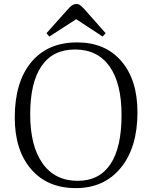

<svg xmlns="http://www.w3.org/2000/svg" viewBox="-20 -944 774 978"><path d="M231 -757.8 216.8 -774.9 332 -903.8Q350.6 -923.8 369.1 -923.8Q379.4 -923.8 387 -918.5Q394.5 -913.1 409.2 -897.9L518.1 -774.9L502.9 -757.8L368.2 -846.2ZM366.2 14.2Q221.2 14.2 138.2 -82.5Q55.2 -179.2 55.2 -345.2Q55.2 -525.9 138.9 -627Q222.7 -728 373 -728Q516.1 -728 598.1 -632.6Q680.2 -537.1 680.2 -372.1Q680.2 -192.9 595.5 -89.4Q510.7 14.2 366.2 14.2ZM375 -22.9Q485.8 -22.9 542.5 -107.7Q599.1 -192.4 599.1 -357.9Q599.1 -519.5 538.1 -605.7Q477.1 -691.9 361.8 -691.9Q249.5 -691.9 191.7 -607.7Q133.8 -523.4 133.8 -361.8Q133.8 -200.7 196.8 -111.8Q259.8 -22.9 375 -22.9Z"/></svg>

Font: Literata Light
Style: Regular
Weight: 300
Designer: Latin by Veronika Burian and Jose Scaglione. Greek by Irene Vlachou. Cyrillic by Vera Evstafieva.
Foundry: TypeTogether
Version: Version 3.021